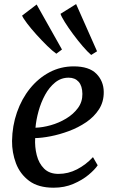

<svg xmlns="http://www.w3.org/2000/svg" viewBox="-20 -886 556 917"><path d="M446.5 -96.5Q433 -76 403 -51Q373 -26 330.5 -7.8Q288 10.5 236 10.5Q163 10.5 119.2 -22.2Q75.5 -55 56.2 -106.2Q37 -157.5 37.5 -213Q38.5 -285 61 -349.5Q83.5 -414 123.2 -463.2Q163 -512.5 216.2 -540.8Q269.5 -569 332 -569Q405.5 -569 440.2 -533.8Q475 -498.5 475.5 -447Q476 -400 452.8 -364Q429.5 -328 391.5 -302.2Q353.5 -276.5 309 -260Q264.5 -243.5 222 -235.2Q179.5 -227 148 -226.5Q145.5 -184.5 155.5 -145Q165.5 -105.5 190.8 -80.5Q216 -55.5 259.5 -55.5Q305.5 -55.5 347.8 -77.2Q390 -99 424 -135.5ZM308 -515Q271.5 -515 243.2 -492Q215 -469 195.2 -432.8Q175.5 -396.5 164 -354.8Q152.5 -313 149.5 -276Q183.5 -277 222.5 -288Q261.5 -299 296 -319.8Q330.5 -340.5 352.2 -370Q374 -399.5 373.5 -437.5Q373 -476 355.5 -495.5Q338 -515 308 -515ZM443.5 -641 415.5 -623.5Q398.5 -638 375.2 -665Q352 -692 329 -723Q306 -754 289.5 -780.5Q273 -807 269 -820L343.5 -866.5ZM276 -649.5 249 -629.5Q231 -642 205.5 -667Q180 -692 154.2 -720.5Q128.5 -749 109.5 -774Q90.5 -799 85.5 -811.5L155 -864.5Z"/></svg>

Font: Merriweather
Style: Italic
Weight: 400
Italic angle: -7.8°
Designer: Eben Sorkin
Foundry: Eben Sorkin
Version: Version 2.100